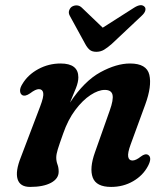

<svg xmlns="http://www.w3.org/2000/svg" viewBox="-20 -724 656 756"><path d="M67.5 -349.5Q59.5 -354.5 59 -366.2Q58.5 -378 68 -393Q89.5 -429.5 130.5 -451.8Q171.5 -474 218.5 -474Q288.5 -474 288.5 -419.5Q288.5 -401 279 -377Q269.5 -353 255.5 -320Q312 -405 375.2 -439.5Q438.5 -474 492 -474Q557.5 -474 568 -429.5Q578.5 -385 552 -312.5L494.5 -155.5Q482 -121.5 484.8 -106.8Q487.5 -92 501.5 -92Q515 -92 534.5 -107.5Q552 -121 563.5 -114Q580 -103 562.5 -70Q543 -33 504.2 -10.5Q465.5 12 417.5 12Q359 12 345.2 -24.8Q331.5 -61.5 354 -124.5L412 -288.5Q427.5 -331.5 423 -350.8Q418.5 -370 392.5 -370Q367.5 -370 336.5 -349.8Q305.5 -329.5 276.5 -291Q247.5 -252.5 228.5 -197.5Q213.5 -155.5 207.5 -136Q201.5 -116.5 201.5 -103.5Q201.5 -89.5 206.2 -76.8Q211 -64 211 -48Q211 -20.5 180.8 -4.2Q150.5 12 98.5 12Q58.5 12 49.2 -18.8Q40 -49.5 62 -104.5L138 -304.5Q153 -343.5 150.2 -358.2Q147.5 -373 133 -373Q120 -373 98.5 -356.5Q79 -343 67.5 -349.5ZM420 -551Q403.5 -536.5 389.8 -528.2Q376 -520 359.5 -520Q342.5 -520 333 -528Q323.5 -536 315.5 -551L255 -661.5Q249 -672.5 252 -682Q255 -691.5 262 -697Q271 -703 282 -702.8Q293 -702.5 302 -694L384.5 -615L508.5 -694Q536.5 -711.5 549.5 -697Q554.5 -691.5 552 -682Q549.5 -672.5 537.5 -661.5Z"/></svg>

Font: Fraunces 9pt S050 SemiBold
Style: Italic
Weight: 600
Italic angle: -16°
Version: Version 1.000; ttfautohint (v1.8.3)